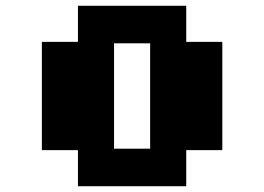

<svg xmlns="http://www.w3.org/2000/svg" viewBox="-20 -645 915 665"><path d="M250 0V-125H125V-500H250V-625H625V-500H750V-125H625V0ZM375 -130H500V-495H375Z"/></svg>

Font: Silkscreen
Style: Bold
Weight: 700
Designer: Jason Kottke
Foundry: Jason Kottke
Version: Version 1.001; ttfautohint (v1.8.4.7-5d5b)